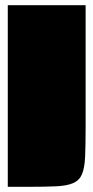

<svg xmlns="http://www.w3.org/2000/svg" viewBox="-20 -720 360 740"><path d="M10 -700H310V-225Q310 -158 308 -115Q306 -72 296 -48.5Q286 -25 262.5 -14.5Q239 -4 197 -2Q155 0 88 0H10Z"/></svg>

Font: Badeen Display
Style: Regular
Weight: 400
Version: Version 1.000; ttfautohint (v1.8.4.7-5d5b)